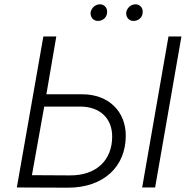

<svg xmlns="http://www.w3.org/2000/svg" viewBox="-20 -869 888 890"><path d="M58 0 295 1C460 1 563 -96 563 -240C563 -352 484 -432 361 -432H195L241 -700H181ZM639 0H699L821 -700H761ZM432 -772C454 -771 474 -786 476 -808C480 -829 466 -848 445 -849C423 -850 404 -833 400 -812C398 -791 411 -773 432 -772ZM597 -772C619 -771 639 -786 641 -808C645 -829 631 -848 610 -849C588 -850 569 -833 565 -812C563 -791 576 -773 597 -772ZM128 -57 185 -375H351C444 -375 500 -320 500 -236C500 -127 427 -55 304 -56Z"/></svg>

Font: Fixel Display 20240404 Light
Style: Italic
Weight: 300
Italic angle: -10°
Designer: AlfaBravo + MacPaw
Foundry: Kyrylo Tkachov, Marchela Mozhyna, Serhii Makarenko, Maria Weinstein, Zakhar Kryvoshyya
Version: Version 1.211;Glyphs 3.2 (3225)